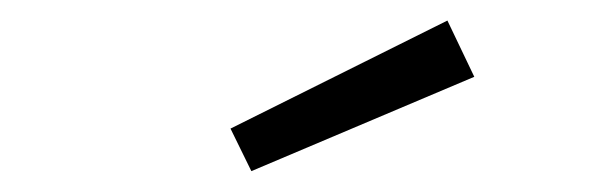

<svg xmlns="http://www.w3.org/2000/svg" viewBox="-20 -701 568 185"><path d="M437 -627 222.2 -536.1 202.1 -577.1 411.1 -681.2Z"/></svg>

Font: Stint Ultra Expanded
Style: Regular
Weight: 400
Width: 7
Designer: Astigmatic (AOETI)
Foundry: Astigmatic (AOETI)
Version: Version 1.000